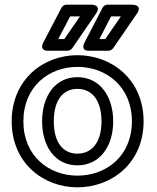

<svg xmlns="http://www.w3.org/2000/svg" viewBox="-20 -764 671 821"><path d="M80 -245C80 -394 189 -478 311 -478C434 -478 544 -394 544 -245C544 -97 435 -13 311 -13C189 -13 80 -97 80 -245ZM30 -245C30 -67 165 37 311 37C458 37 594 -67 594 -245C594 -424 458 -528 311 -528C165 -528 30 -424 30 -245ZM160 -245C160 -140 214 -57 311 -57C408 -57 464 -140 464 -245C464 -351 408 -434 311 -434C214 -434 160 -351 160 -245ZM210 -245C210 -337 250 -384 311 -384C372 -384 414 -337 414 -245C414 -154 372 -107 311 -107C250 -107 210 -154 210 -245ZM229 -597 280 -694H322L255 -597ZM166 -584C145 -543 188 -547 188 -547H268C275 -547 284 -551 289 -558L390 -705C418 -745 370 -744 370 -744H265C256 -744 247 -739 243 -731ZM405 -597 455 -694H497L430 -597ZM342 -583C321 -542 364 -547 364 -547H443C450 -547 459 -551 464 -558L565 -705C593 -745 544 -744 544 -744H440C431 -744 422 -738 418 -730Z"/></svg>

Font: Falling Sky
Style: ExtOu
Weight: 400
Designer: Paul D. Hunt
Foundry: Adobe Systems Incorporated
Version: Version 1.02